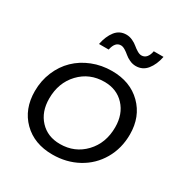

<svg xmlns="http://www.w3.org/2000/svg" viewBox="-169 -863 956 998"><g transform="rotate(30 309.0 -364.0)"><path d="M335.5 -529Q445 -529 512.5 -462.2Q580 -395.5 580 -289.5Q580 -205.5 541 -138.5Q502 -71.5 434 -34.5Q366 2.5 282.5 2.5Q173 2.5 106 -64Q39 -130.5 39 -238Q39 -300.5 61.8 -354.8Q84.5 -409 124 -447.2Q163.5 -485.5 218.2 -507.2Q273 -529 335.5 -529ZM471 -726H529.5Q519.5 -676 494 -644.2Q468.5 -612.5 427.5 -612.5Q408.5 -612.5 390.2 -621Q372 -629.5 360 -640Q348 -650.5 334 -659Q320 -667.5 308.5 -667.5Q274 -667.5 263.5 -616.5H205.5Q215.5 -667 240.2 -698.5Q265 -730 305.5 -730Q324.5 -730 342.8 -721.5Q361 -713 373.2 -702.5Q385.5 -692 399.8 -683.5Q414 -675 425.5 -675Q444 -675 455.5 -688.8Q467 -702.5 471 -726ZM329 -460.5Q240.5 -460.5 181.8 -398.8Q123 -337 123 -241.5Q123 -162.5 168.8 -113.5Q214.5 -64.5 289 -64.5Q377.5 -64.5 436.2 -126.2Q495 -188 495 -283.5Q495 -362 449.2 -411.2Q403.5 -460.5 329 -460.5Z"/></g></svg>

Font: Argentum Sans Light
Style: Italic
Weight: 300
Italic angle: -11.3°
Designer: Julieta Ulanovsky (font), Owen Earl (portions from Jones font), Cristiano Sobral (main changes and remaster)
Foundry: Julieta Ulanovsky (font), Owen Earl (portions from Jones font), Cristiano Sobral (main changes and remaster)
Version: Version 3.127